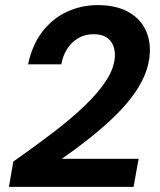

<svg xmlns="http://www.w3.org/2000/svg" viewBox="-20 -732 626 752"><path d="M15 0 32 -99Q116 -158 188 -213Q260 -268 313.5 -319.5Q367 -371 397.5 -419Q428 -467 430 -512Q431 -535 423 -554.5Q415 -574 396.5 -586Q378 -598 346 -598Q312 -598 285.5 -582Q259 -566 242.5 -539.5Q226 -513 220 -480H90Q106 -556 145.5 -607.5Q185 -659 241.5 -685.5Q298 -712 363 -712Q430 -712 476.5 -688.5Q523 -665 546 -623Q569 -581 567 -527Q565 -480 545.5 -435Q526 -390 492.5 -347Q459 -304 415.5 -263.5Q372 -223 323 -184.5Q274 -146 222 -110H523L503 0Z"/></svg>

Font: DM Sans 16pt
Style: Bold Italic
Weight: 700
Italic angle: -10°
Version: Version 4.004;gftools[0.9.30]